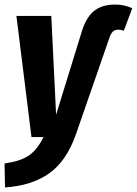

<svg xmlns="http://www.w3.org/2000/svg" viewBox="-39 -601 600 842"><path d="M-19 116Q51 106 87.5 81Q124 56 152 0H99L33 -531H186L207 -98L317 -454Q336 -521 371 -551Q406 -581 466 -581Q506 -581 541 -565L504 -466Q492 -471 480 -471Q465 -471 456 -462.5Q447 -454 440 -433L294 -12Q253 105 177 159Q101 213 -17 221Z"/></svg>

Font: Fira Sans Condensed
Style: Bold Italic
Weight: 700
Width: 3
Italic angle: -8°
Designer: Carrois Corporate & Edenspiekermann AG
Foundry: Carrois Corporate GbR & Edenspiekermann AG
Version: Version 4.203